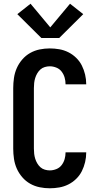

<svg xmlns="http://www.w3.org/2000/svg" viewBox="-20 -1003 540 1031"><path d="M247 8Q220 8 193 2.5Q166 -3 142 -16.5Q118 -30 99.5 -51.5Q81 -73 70 -98Q59 -123 55 -150.5Q51 -178 51 -205V-530Q51 -557 55 -584.5Q59 -612 70 -637Q81 -662 99.5 -683.5Q118 -705 142 -718.5Q166 -732 193 -737.5Q220 -743 247 -743Q273 -743 298.5 -738.5Q324 -734 347 -722.5Q370 -711 389 -692.5Q408 -674 419.5 -651Q431 -628 437 -602.5Q443 -577 443 -551Q443 -551 443 -551Q443 -551 443 -550H332Q332 -551 332 -551Q332 -551 332 -551Q332 -569 327 -586.5Q322 -604 311 -618.5Q300 -633 282.5 -640Q265 -647 247 -647Q234 -647 220.5 -643Q207 -639 197 -630Q187 -621 180 -609Q173 -597 169 -584Q165 -571 163.5 -557.5Q162 -544 162 -530V-205Q162 -191 163.5 -177.5Q165 -164 169 -151Q173 -138 180 -126Q187 -114 197 -105Q207 -96 220.5 -92Q234 -88 247 -88Q265 -88 282.5 -95Q300 -102 311 -116.5Q322 -131 327 -148.5Q332 -166 332 -184Q332 -184 332 -184Q332 -184 332 -185H443Q443 -184 443 -184Q443 -184 443 -184Q443 -158 437 -132.5Q431 -107 419.5 -84Q408 -61 389 -42.5Q370 -24 347 -12.5Q324 -1 298.5 3.5Q273 8 247 8ZM202 -799 73 -927 144 -983 250 -856 356 -983 427 -927 298 -799Z"/></svg>

Font: Iosevka SS08 Regular
Style: Bold
Weight: 700
Monospace: yes
Designer: Belleve Invis
Foundry: Belleve Invis
Version: Version 16.3.4; ttfautohint (v1.8.4)